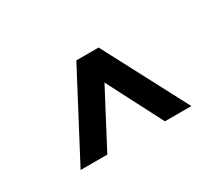

<svg xmlns="http://www.w3.org/2000/svg" viewBox="-67 -902 739 635"><g transform="rotate(-30 302.5 -584.5)"><path d="M514 -424C514 -424 413 -424 413 -424C413 -424 304 -635 304 -635C304 -635 193 -424 193 -424C193 -424 91 -424 91 -424C91 -424 260 -745 260 -745C260 -745 345 -745 345 -745C345 -745 514 -424 514 -424Z"/></g></svg>

Font: Preevio_Regular
Style: Regular
Weight: 500
Designer: Gumpita Rahayu
Foundry: Tokotype Studio
Version: ""